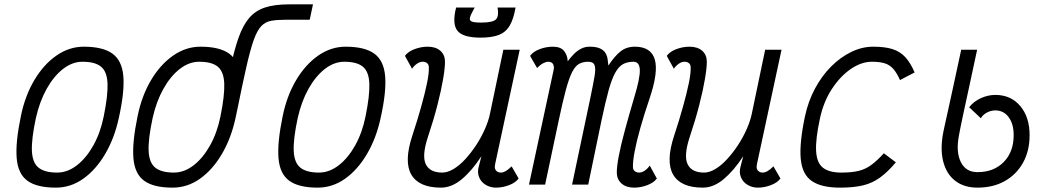

<svg xmlns="http://www.w3.org/2000/svg" viewBox="-20 -846 4840 880"><path d="M236 14Q149 14 105.8 -17.5Q62.5 -49 56.5 -120.8Q50.5 -192.5 75.5 -313Q94.5 -406.5 137 -478.2Q179.5 -550 238.2 -591Q297 -632 364 -632Q451 -632 495 -600.5Q539 -569 545.2 -497.5Q551.5 -426 524.5 -305Q504.5 -212.5 462 -140.2Q419.5 -68 361.8 -27Q304 14 236 14ZM242 -55Q289 -55 332 -88Q375 -121 407.8 -179.5Q440.5 -238 455.5 -313Q475 -409 472.8 -463.5Q470.5 -518 443 -540.5Q415.5 -563 358 -563Q311.5 -563 269 -530Q226.5 -497 194 -439Q161.5 -381 144.5 -305Q124 -209.5 126.2 -154.8Q128.5 -100 156.8 -77.5Q185 -55 242 -55Z M1066 -335.5H995Q1018 -450 1035.8 -533.5Q1053.5 -617 1073.5 -673.5Q1093.5 -730 1122 -763.5Q1150.5 -797 1194.2 -811.5Q1238 -826 1304 -826H1414.5L1399.5 -755.5H1288.5Q1248.5 -755.5 1222 -750.5Q1195.5 -745.5 1176.8 -725.5Q1158 -705.5 1142.2 -660.8Q1126.5 -616 1108.8 -537.5Q1091 -459 1066 -335.5ZM771 14Q684 14 640.8 -17.5Q597.5 -49 591.5 -120.8Q585.5 -192.5 610.5 -313Q629.5 -406.5 672 -478.2Q714.5 -550 773.2 -591Q832 -632 899 -632Q986 -632 1030 -600.5Q1074 -569 1080.2 -497.5Q1086.5 -426 1059.5 -305Q1039.5 -212.5 997 -140.2Q954.5 -68 896.8 -27Q839 14 771 14ZM777 -55Q824 -55 867 -88Q910 -121 942.8 -179.5Q975.5 -238 990.5 -313Q1010 -409 1007.8 -463.5Q1005.5 -518 978 -540.5Q950.5 -563 893 -563Q846.5 -563 804 -530Q761.5 -497 729 -439Q696.5 -381 679.5 -305Q659 -209.5 661.2 -154.8Q663.5 -100 691.8 -77.5Q720 -55 777 -55Z M1436 14Q1349 14 1305.8 -17.5Q1262.5 -49 1256.5 -120.8Q1250.5 -192.5 1275.5 -313Q1294.5 -406.5 1337 -478.2Q1379.5 -550 1438.2 -591Q1497 -632 1564 -632Q1651 -632 1695 -600.5Q1739 -569 1745.2 -497.5Q1751.5 -426 1724.5 -305Q1704.5 -212.5 1662 -140.2Q1619.5 -68 1561.8 -27Q1504 14 1436 14ZM1442 -55Q1489 -55 1532 -88Q1575 -121 1607.8 -179.5Q1640.5 -238 1655.5 -313Q1675 -409 1672.8 -463.5Q1670.5 -518 1643 -540.5Q1615.5 -563 1558 -563Q1511.5 -563 1469 -530Q1426.5 -497 1394 -439Q1361.5 -381 1344.5 -305Q1324 -209.5 1326.2 -154.8Q1328.5 -100 1356.8 -77.5Q1385 -55 1442 -55Z M1868.5 -531 1836 -590Q1850 -609.5 1880 -620.8Q1910 -632 1940 -632Q1976.5 -632 1997.8 -613.8Q2019 -595.5 2019.5 -565Q2020 -537 2011.2 -485.2Q2002.5 -433.5 1985 -365Q1967.5 -296.5 1941 -217.5Q1913 -132 1931.5 -93.5Q1950 -55 2007 -55Q2032 -55 2059.5 -71.8Q2087 -88.5 2113.2 -117.2Q2139.5 -146 2162.5 -181Q2185.5 -216 2202.2 -253.8Q2219 -291.5 2226 -326L2287 -618H2362L2250 -97Q2249.5 -93 2248.5 -88Q2247.5 -83 2248 -78.5Q2249 -67.5 2256.8 -61.2Q2264.5 -55 2276 -55Q2285.5 -55 2297 -61.2Q2308.5 -67.5 2325 -83.5L2357 -28Q2343.5 -9 2313.5 2.5Q2283.5 14 2253 14Q2227.5 14 2206.2 1.2Q2185 -11.5 2175.8 -34Q2166.5 -56.5 2175 -85.5L2186.5 -130Q2143.5 -64 2097 -25Q2050.5 14 2001 14Q1900 14 1865.2 -45.8Q1830.5 -105.5 1870 -225Q1893 -294.5 1910.2 -356.2Q1927.5 -418 1937.2 -465.2Q1947 -512.5 1945.5 -539Q1945 -550.5 1937.2 -556.8Q1929.5 -563 1917 -563Q1905 -563 1892 -554.5Q1879 -546 1868.5 -531ZM2182.5 -673.5Q2101.5 -673.5 2076.5 -705.2Q2051.5 -737 2070.5 -811.5H2155.5Q2139 -782 2134.5 -767.2Q2130 -752.5 2141.8 -747.5Q2153.5 -742.5 2185 -742.5Q2239.5 -742.5 2253.5 -757.5Q2267.5 -772.5 2260.5 -811.5H2343Q2334 -759 2316.2 -728.8Q2298.5 -698.5 2266.5 -686Q2234.5 -673.5 2182.5 -673.5Z M2886.5 14Q2850.5 14 2829.2 -4.5Q2808 -23 2807 -53Q2806.5 -81 2816 -130.8Q2825.5 -180.5 2844 -248.8Q2862.5 -317 2887 -400Q2914 -489 2912.5 -526Q2911 -563 2883.5 -563Q2855.5 -563 2835.5 -552Q2815.5 -541 2799.5 -512Q2783.5 -483 2769 -430.2Q2754.5 -377.5 2737 -294.5L2676 0H2602L2686 -398.5Q2698.5 -459 2704.8 -495Q2711 -531 2705.2 -547Q2699.5 -563 2676 -563Q2651.5 -563 2634 -553.2Q2616.5 -543.5 2602.2 -515.5Q2588 -487.5 2573.5 -434Q2559 -380.5 2540.5 -292.5L2478.5 0H2404.5L2516.5 -521Q2517 -525 2518.2 -530Q2519.5 -535 2518.5 -539.5Q2516 -563 2492.5 -563Q2483.5 -563 2470.8 -556.8Q2458 -550.5 2441.5 -534.5L2409.5 -590Q2423.5 -609.5 2453.5 -620.8Q2483.5 -632 2513.5 -632Q2549.5 -632 2565.2 -612.5Q2581 -593 2582 -565Q2594.5 -582 2609.5 -597.5Q2624.5 -613 2642.8 -622.5Q2661 -632 2682 -632Q2712.5 -632 2729.5 -624.2Q2746.5 -616.5 2754.5 -603.8Q2762.5 -591 2764.8 -575.5Q2767 -560 2768.5 -545.5Q2797 -589 2824.2 -610.5Q2851.5 -632 2889.5 -632Q2963.5 -632 2981 -573.8Q2998.5 -515.5 2956.5 -392.5Q2932 -320.5 2914.8 -259.2Q2897.5 -198 2888.8 -151.8Q2880 -105.5 2881 -79Q2881.5 -68 2889.5 -61.5Q2897.5 -55 2909.5 -55Q2921.5 -55 2934.8 -63.8Q2948 -72.5 2958 -87L2990.5 -28Q2977 -9 2947 2.5Q2917 14 2886.5 14Z M3068.5 -531 3036 -590Q3050 -609.5 3080 -620.8Q3110 -632 3140 -632Q3176.5 -632 3197.8 -613.8Q3219 -595.5 3219.5 -565Q3220 -537 3211.2 -485.2Q3202.5 -433.5 3185 -365Q3167.5 -296.5 3141 -217.5Q3113 -132 3131.5 -93.5Q3150 -55 3207 -55Q3232 -55 3259.5 -71.8Q3287 -88.5 3313.2 -117.2Q3339.5 -146 3362.5 -181Q3385.5 -216 3402.2 -253.8Q3419 -291.5 3426 -326L3487 -618H3562L3450 -97Q3449.5 -93 3448.5 -88Q3447.5 -83 3448 -78.5Q3449 -67.5 3456.8 -61.2Q3464.5 -55 3476 -55Q3485.5 -55 3497 -61.2Q3508.5 -67.5 3525 -83.5L3557 -28Q3543.5 -9 3513.5 2.5Q3483.5 14 3453 14Q3427.5 14 3406.2 1.2Q3385 -11.5 3375.8 -34Q3366.5 -56.5 3375 -85.5L3386.5 -130Q3343.5 -64 3297 -25Q3250.5 14 3201 14Q3100 14 3065.2 -45.8Q3030.5 -105.5 3070 -225Q3093 -294.5 3110.2 -356.2Q3127.5 -418 3137.2 -465.2Q3147 -512.5 3145.5 -539Q3145 -550.5 3137.2 -556.8Q3129.5 -563 3117 -563Q3105 -563 3092 -554.5Q3079 -546 3068.5 -531Z M4031 -143.5 4086 -102Q4048.5 -57.5 4013.2 -32Q3978 -6.5 3935 3.8Q3892 14 3830 14Q3744.5 14 3700.5 -16.5Q3656.5 -47 3650 -118.5Q3643.5 -190 3669.5 -313Q3684.5 -383 3716 -441.2Q3747.5 -499.5 3790.2 -542Q3833 -584.5 3882.2 -608.2Q3931.5 -632 3982 -632Q4035.5 -632 4070.5 -621Q4105.5 -610 4129.2 -584.2Q4153 -558.5 4172 -514L4105 -479Q4090.5 -512 4074 -530.5Q4057.5 -549 4034.5 -556Q4011.5 -563 3976 -563Q3928 -563 3879.5 -529.8Q3831 -496.5 3793 -438.5Q3755 -380.5 3738.5 -305Q3717.5 -208.5 3720.5 -154Q3723.5 -99.5 3752 -77.2Q3780.5 -55 3836 -55Q3884 -55 3915.5 -62.8Q3947 -70.5 3973.2 -89.8Q3999.5 -109 4031 -143.5Z M4460 14Q4398 14 4357.5 -17.8Q4317 -49.5 4302.8 -107Q4288.5 -164.5 4303.5 -240.5Q4304.5 -245.5 4306.5 -255Q4308.5 -264.5 4313.2 -285.8Q4318 -307 4326.8 -347.2Q4335.5 -387.5 4350 -453.5Q4364.5 -519.5 4385.5 -618H4458.5Q4434 -503 4418.5 -431.8Q4403 -360.5 4394.5 -321Q4386 -281.5 4382 -261.2Q4378 -241 4375.5 -227Q4360.5 -150.5 4383.5 -103.8Q4406.5 -57 4460 -57Q4535 -57 4580.5 -103.5Q4626 -150 4626 -226.5Q4626 -278 4603 -309Q4580 -340 4542 -340Q4522 -340 4503.5 -330.2Q4485 -320.5 4475.5 -304L4422 -354.5Q4442 -380.5 4475 -395.8Q4508 -411 4542 -411Q4613 -411 4656 -360.2Q4699 -309.5 4699 -226.5Q4699 -154.5 4669 -100.5Q4639 -46.5 4585.5 -16.2Q4532 14 4460 14Z"/></svg>

Font: Victor Mono Thin
Style: Italic
Weight: 100
Italic angle: -12°
Monospace: yes
Designer: Rune Bjørnerås
Version: Version 1.561;gftools[0.9.30]